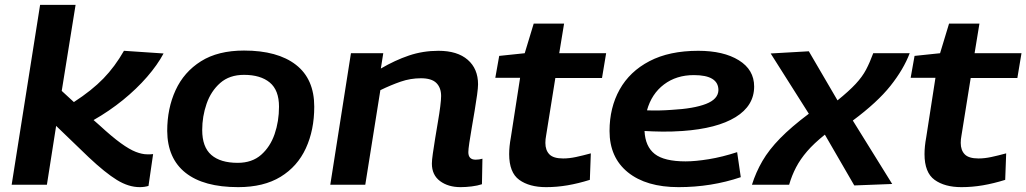

<svg xmlns="http://www.w3.org/2000/svg" viewBox="-20 -760 4223 790"><path d="M28 0 145 -740H291L234 -386L284 -340Q358 -388 405.5 -437Q453 -486 490 -551L653 -540Q628 -493 585 -443.5Q542 -394 486 -348.5Q430 -303 365 -266L390 -244Q441 -197 477 -171Q513 -145 539 -135Q565 -125 586 -125Q592 -125 598 -125Q604 -125 610 -126L591 5Q574 10 555 10Q509 10 461 -19.5Q413 -49 345 -113L211 -242L173 0Z M960 10Q818 10 743.5 -49Q669 -108 668 -221Q668 -314 702.5 -389Q737 -464 807 -508Q877 -552 984 -552Q1122 -552 1197.5 -493.5Q1273 -435 1273 -321Q1273 -225 1238.5 -150Q1204 -75 1134.5 -32.5Q1065 10 960 10ZM958 -90Q1017 -90 1054.5 -123Q1092 -156 1110 -208.5Q1128 -261 1128 -321Q1128 -389 1090 -420.5Q1052 -452 984 -452Q924 -452 886 -418.5Q848 -385 830 -333Q812 -281 812 -225Q812 -155 849.5 -122.5Q887 -90 958 -90Z M1424 -541H1557L1547 -478Q1605 -512 1662.5 -531.5Q1720 -551 1784 -551Q1862 -551 1904.5 -514Q1947 -477 1947 -413Q1947 -399 1943 -369.5Q1939 -340 1933 -304.5Q1927 -269 1921 -234Q1915 -199 1911 -172Q1907 -145 1907 -134Q1907 -103 1937 -103Q1952 -103 1965 -107L1963 -2Q1945 4 1921 7Q1897 10 1875 10Q1824 10 1790.5 -15Q1757 -40 1757 -87Q1757 -101 1761 -128.5Q1765 -156 1770.5 -190.5Q1776 -225 1782 -259.5Q1788 -294 1791.5 -322Q1795 -350 1795 -365Q1795 -399 1775.5 -418.5Q1756 -438 1712 -438Q1669 -438 1628.5 -424Q1588 -410 1545 -389L1483 0H1339Z M2411 -129 2407 -20Q2359 -5 2315 2.5Q2271 10 2227 10Q2158 10 2116.5 -20Q2075 -50 2075 -126Q2075 -157 2082 -195L2120 -440H2018L2034 -530L2139 -541L2176 -663H2301L2281 -541H2474L2457 -439H2265L2227 -202Q2224 -187 2224 -172Q2224 -142 2240.5 -125Q2257 -108 2297 -108Q2322 -108 2350 -114Q2378 -120 2411 -129Z M3028 -31Q2907 10 2772 10Q2639 10 2563.5 -51Q2488 -112 2488 -221Q2488 -317 2529.5 -391.5Q2571 -466 2652.5 -508.5Q2734 -551 2853 -551Q2957 -551 3020 -512Q3083 -473 3083 -404Q3083 -325 3006.5 -278Q2930 -231 2788 -221Q2744 -218 2705 -218.5Q2666 -219 2632 -221Q2635 -157 2674 -126.5Q2713 -96 2801 -96Q2841 -96 2896.5 -105Q2952 -114 3013 -134ZM2835 -451Q2763 -451 2712 -412.5Q2661 -374 2642 -306Q2666 -305 2691.5 -305.5Q2717 -306 2744 -308Q2835 -313 2885 -332.5Q2935 -352 2936 -389Q2936 -451 2835 -451Z M3573 -541H3723Q3698 -475 3644 -407Q3590 -339 3489 -264L3651 -3L3495 3L3374 -206Q3329 -170 3301 -137.5Q3273 -105 3255.5 -71.5Q3238 -38 3227 0H3074Q3090 -51 3117 -97.5Q3144 -144 3190 -191Q3236 -238 3308 -292L3151 -540L3308 -549L3426 -347Q3473 -385 3500.5 -414.5Q3528 -444 3543.5 -473.5Q3559 -503 3573 -541Z M4120 -129 4116 -20Q4068 -5 4024 2.5Q3980 10 3936 10Q3867 10 3825.5 -20Q3784 -50 3784 -126Q3784 -157 3791 -195L3829 -440H3727L3743 -530L3848 -541L3885 -663H4010L3990 -541H4183L4166 -439H3974L3936 -202Q3933 -187 3933 -172Q3933 -142 3949.5 -125Q3966 -108 4006 -108Q4031 -108 4059 -114Q4087 -120 4120 -129Z"/></svg>

Font: Georama Extended SemiBold
Style: Italic
Weight: 600
Width: 7
Italic angle: -9°
Designer: Jean-Baptiste Levee
Foundry: Production Type
Version: Version 1.000